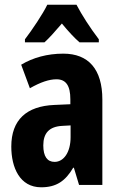

<svg xmlns="http://www.w3.org/2000/svg" viewBox="-20 -786 509 816"><path d="M305 -766H181C163 -728 116 -658 86 -619V-606H169C188 -623 214 -652 243 -686C271 -652 296 -625 318 -606H400V-619C362 -669 328 -722 305 -766ZM249 -558C181 -558 120 -541 70 -511L107 -411C153 -437 189 -449 220 -449C261 -449 279 -421 279 -364V-343L211 -340C93 -335 28 -277 28 -163C28 -74 64 10 155 10C220 10 258 -17 291 -73H294L316 0H415V-363C415 -492 356 -558 249 -558ZM244 -251 280 -253V-203C280 -139 251 -98 212 -98C181 -98 164 -121 164 -168C164 -221 190 -248 244 -251Z"/></svg>

Font: Noto Sans Oriya ExtCond Bold
Style: Bold
Weight: 700
Width: 2
Designer: Amélie Bonet and Sol Matas
Foundry: Google LLC
Version: Version 2.006